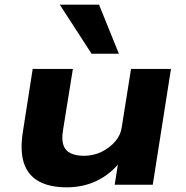

<svg xmlns="http://www.w3.org/2000/svg" viewBox="-20 -791 797 822"><path d="M265 11Q193 11 146.5 -14.5Q100 -40 82.5 -92.5Q65 -145 78 -227L120 -496H292L250 -235Q243 -194 251.5 -169.5Q260 -145 283 -134.5Q306 -124 339 -124Q381 -124 416 -141.5Q451 -159 474 -186.5Q497 -214 501 -245L541 -496H712L634 0H471L487 -101H497Q454 -46 395.5 -17.5Q337 11 265 11ZM372 -561 236 -771H404L489 -561Z"/></svg>

Font: Nunito Sans 10pt Expanded ExtraBold
Style: Italic
Weight: 800
Width: 7
Italic angle: -9°
Designer: Vernon Adams
Foundry: Vernon Adams
Version: Version 3.101;gftools[0.9.27]